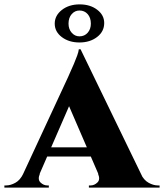

<svg xmlns="http://www.w3.org/2000/svg" viewBox="-55 -857 749 877"><path d="M313 -632 617 -5H419L241 -417ZM127 -63Q116 -37 130 -23.5Q144 -10 161 -10H168V0H-35V-10Q-35 -10 -31 -10Q-27 -10 -27 -10Q-7 -10 15 -22Q37 -34 51 -63ZM313 -632 314 -495 100 -3H23L256 -505Q259 -513 266.5 -529Q274 -545 282.5 -565Q291 -585 297.5 -603Q304 -621 305 -632ZM391 -184V-142H138V-184ZM393 -63H588Q602 -34 624 -22Q646 -10 666 -10Q666 -10 670 -10Q674 -10 674 -10V0H351V-10H359Q376 -10 390 -23.5Q404 -37 393 -63ZM309 -837Q357 -837 389 -812.5Q421 -788 421 -752Q421 -713 388.5 -688Q356 -663 308 -663Q260 -663 227.5 -687.5Q195 -712 195 -749Q195 -786 227.5 -811.5Q260 -837 309 -837ZM308 -809Q287 -809 272.5 -792.5Q258 -776 258 -749Q258 -724 272.5 -707.5Q287 -691 308 -691Q331 -691 345.5 -707.5Q360 -724 360 -749Q360 -776 345.5 -792.5Q331 -809 308 -809Z"/></svg>

Font: Cinzel ExtraBold
Style: Regular
Weight: 800
Designer: Natanael Gama
Version: Version 2.000